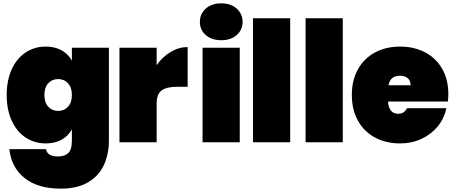

<svg xmlns="http://www.w3.org/2000/svg" viewBox="-20 -849 2714 1146"><path d="M409 -487V-564H630V-10Q630 69 601 134Q572 199 507.5 238Q443 277 342 277Q206 277 126.5 213.5Q47 150 36 41H254Q263 85 326 85Q365 85 387 65Q409 45 409 -10V-77Q388 -38 348 -15.5Q308 7 253 7Q187 7 134 -27.5Q81 -62 50.5 -127.5Q20 -193 20 -282Q20 -371 50.5 -436.5Q81 -502 134 -536.5Q187 -571 253 -571Q308 -571 348 -548.5Q388 -526 409 -487ZM327 -377Q291 -377 268 -352Q245 -327 245 -282Q245 -237 268 -212Q291 -187 327 -187Q363 -187 386 -212Q409 -237 409 -282Q409 -327 386 -352Q363 -377 327 -377Z M1100 -568V-331H1037Q974 -331 944.5 -309Q915 -287 915 -231V0H693V-564H915V-460Q949 -509 998 -538.5Q1047 -568 1100 -568Z M1173 -718Q1173 -766 1208 -797.5Q1243 -829 1301 -829Q1358 -829 1393 -797.5Q1428 -766 1428 -718Q1428 -671 1393 -640Q1358 -609 1301 -609Q1243 -609 1208 -640Q1173 -671 1173 -718ZM1411 -564V0H1189V-564Z M1712 -740V0H1490V-740Z M2026 -740V0H1804V-740Z M2653 -243H2296Q2301 -170 2357 -170Q2393 -170 2409 -203H2644Q2632 -143 2593.5 -95.5Q2555 -48 2496.5 -20.5Q2438 7 2368 7Q2284 7 2218.5 -28Q2153 -63 2116.5 -128.5Q2080 -194 2080 -282Q2080 -370 2116.5 -435.5Q2153 -501 2218.5 -536Q2284 -571 2368 -571Q2452 -571 2517.5 -536.5Q2583 -502 2619.5 -438Q2656 -374 2656 -287Q2656 -264 2653 -243ZM2431 -340Q2431 -368 2413 -382.5Q2395 -397 2368 -397Q2309 -397 2299 -340Z"/></svg>

Font: Poppins Black A&M
Style: Regular
Weight: 900
Designer: Ninad Kale (Devanagari), Jonny Pinhorn (Latin)
Foundry: Indian Type Foundry
Version: 4.004